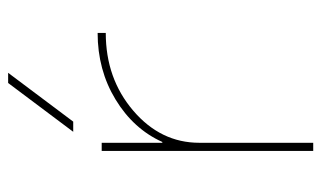

<svg xmlns="http://www.w3.org/2000/svg" viewBox="-179 -611 790 472"><g transform="rotate(-90 216.0 -375.0)"><path d="M153 -590H128L248 -750H273ZM101 -371H103Q135 -442 207.5 -486Q280 -530 371 -530V-510Q259 -510 180 -442.5Q101 -375 101 -280V0H81V-520H101Z"/></g></svg>

Font: Mplus 1p Thin
Style: Regular
Weight: 250
Version: Version 1.061